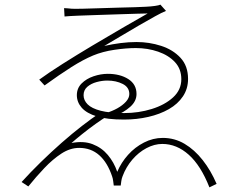

<svg xmlns="http://www.w3.org/2000/svg" viewBox="-20 -772 1040 827"><path d="M256 -737Q265 -737 272.5 -736Q280 -735 288 -734.5Q296 -734 304 -734Q310 -734 338.5 -734.5Q367 -735 406.5 -736.5Q446 -738 487.5 -739Q529 -740 562 -741Q595 -742 609 -743Q630 -744 647.5 -746.5Q665 -749 671 -752L695 -725Q679 -719 647.5 -701.5Q616 -684 577 -661.5Q538 -639 499 -615.5Q460 -592 429 -574Q464 -582 499.5 -586.5Q535 -591 568 -591Q623 -591 674 -574.5Q725 -558 757.5 -523Q790 -488 790 -432Q790 -390 768 -357Q746 -324 707.5 -302Q669 -280 619 -268.5Q569 -257 514 -257Q442 -257 397.5 -270.5Q353 -284 332 -308Q311 -332 311 -362Q311 -392 331.5 -412.5Q352 -433 383 -443.5Q414 -454 444 -454Q497 -454 532.5 -431.5Q568 -409 568 -367Q568 -336 541 -312Q514 -288 474 -272Q468 -271 457 -272.5Q446 -274 444 -273Q422 -260 392 -238.5Q362 -217 334 -194.5Q306 -172 288 -156Q340 -166 379 -151Q418 -136 444.5 -104.5Q471 -73 485 -32Q502 -72 531.5 -105Q561 -138 600 -158Q639 -178 681 -178Q732 -178 775 -152.5Q818 -127 853 -82.5Q888 -38 913 20L882 35Q845 -59 793 -105.5Q741 -152 679 -152Q645 -152 611 -134Q577 -116 550 -84.5Q523 -53 508 -13Q504 -3 502.5 8Q501 19 500 27H470Q469 20 467.5 8Q466 -4 463 -12Q443 -72 407.5 -103.5Q372 -135 321 -135Q282 -135 244.5 -110.5Q207 -86 171 -48Q135 -10 102 31L73 12Q111 -30 155.5 -73.5Q200 -117 245.5 -157Q291 -197 333 -229.5Q375 -262 408 -284Q411 -285 417.5 -285Q424 -285 430.5 -285.5Q437 -286 439 -286Q463 -293 485.5 -305.5Q508 -318 522.5 -334Q537 -350 537 -367Q537 -396 508.5 -410.5Q480 -425 442 -425Q420 -425 396 -418.5Q372 -412 356 -398Q340 -384 340 -362Q340 -340 357.5 -322.5Q375 -305 413.5 -295Q452 -285 515 -285Q577 -285 633.5 -302.5Q690 -320 725.5 -352.5Q761 -385 761 -431Q761 -475 733.5 -504.5Q706 -534 661 -549.5Q616 -565 565 -565Q524 -565 473 -557.5Q422 -550 381 -533Q338 -515 287.5 -483Q237 -451 172 -404L149 -429Q190 -459 250 -497Q310 -535 377 -575Q444 -615 507 -651.5Q570 -688 616 -714Q605 -714 571.5 -713Q538 -712 493.5 -710.5Q449 -709 402.5 -707.5Q356 -706 317 -704.5Q278 -703 258 -701Z"/></svg>

Font: Noto Sans KR Thin
Style: Regular
Weight: 100
Designer: Ryoko NISHIZUKA 西塚涼子 (kana, bopomofo & ideographs); Paul D. Hunt (Latin, Greek & Cyrillic); Sandoll Communications 산돌커뮤니
Foundry: Adobe
Version: Version 2.004-H2;hotconv 1.0.118;makeotfexe 2.5.65603